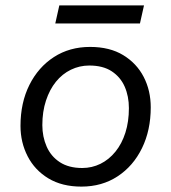

<svg xmlns="http://www.w3.org/2000/svg" viewBox="-20 -683 635 712"><path d="M282 9Q210 9 159.5 -21.5Q109 -52 82.5 -103.5Q56 -155 56 -216Q56 -302 89 -368Q122 -434 180 -471.5Q238 -509 314 -509Q387 -509 437 -478.5Q487 -448 513 -397.5Q539 -347 539 -285Q539 -200 506.5 -133.5Q474 -67 416 -29Q358 9 282 9ZM285 -60Q321 -60 352.5 -75.5Q384 -91 408 -120.5Q432 -150 445 -191Q458 -232 458 -282Q458 -326 442.5 -361.5Q427 -397 394.5 -418.5Q362 -440 311 -440Q275 -440 243 -424.5Q211 -409 187.5 -380Q164 -351 150.5 -310Q137 -269 137 -219Q137 -176 153 -139.5Q169 -103 202 -81.5Q235 -60 285 -60ZM514 -663 499 -596H185L200 -663Z"/></svg>

Font: Work Sans
Style: Italic
Weight: 400
Italic angle: -13°
Designer: Wei Huang
Foundry: Wei Huang
Version: Version 2.012